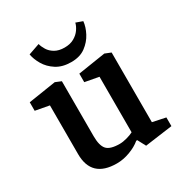

<svg xmlns="http://www.w3.org/2000/svg" viewBox="-170 -840 924 976"><g transform="rotate(-30 292.5 -352.0)"><path d="M236 11Q162 11 125 -24Q88 -59 88 -129V-415L7 -430V-480L168 -505L202 -491V-168Q202 -113 222 -90.5Q242 -68 298 -68Q317 -68 340.5 -74.5Q364 -81 379 -89V-415L298 -430V-480L459 -505L494 -491V-82L570 -66V-15L409 7L384 -40H378Q352 -18 313 -3.5Q274 11 236 11ZM293 -551Q241 -551 206 -573.5Q171 -596 152 -628.5Q133 -661 128 -691L194 -714Q198 -697 210 -677.5Q222 -658 244.5 -645Q267 -632 300 -632Q333 -632 356 -645Q379 -658 392.5 -677.5Q406 -697 410 -715L449 -701Q446 -669 428 -634.5Q410 -600 377 -575.5Q344 -551 293 -551Z"/></g></svg>

Font: Faustina SemiBold
Style: Regular
Weight: 600
Designer: Alfonso Garcia
Foundry: http://www.omnibus-type.com
Version: Version 1.200